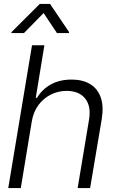

<svg xmlns="http://www.w3.org/2000/svg" viewBox="-20 -958 593 978"><path d="M142.1 -340.8 85.9 0H22L143.1 -727.5H206.1L162.1 -459.5H168.5Q193.8 -502.4 238.5 -527.6Q283.2 -552.7 345.2 -552.7Q400.4 -552.7 438.5 -530Q476.6 -507.3 492.7 -462.9Q508.8 -418.5 498.5 -353L439 0H375.5L433.6 -349.1Q444.8 -417 414.1 -455.8Q383.3 -494.6 319.8 -495.1Q276.4 -495.1 239 -476.3Q201.7 -457.5 176 -423.1Q150.4 -388.7 142.1 -340.8ZM270 -789.6 202.1 -891.6 102.1 -789.6H37.6L38.6 -794.4L182.6 -938H234.9L332 -794.4L331.1 -789.6Z"/></svg>

Font: Inter Tight Light
Style: Italic
Weight: 300
Italic angle: -9.39999°
Designer: Rasmus Andersson
Foundry: rsms
Version: Version 3.004